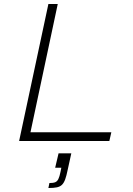

<svg xmlns="http://www.w3.org/2000/svg" viewBox="-20 -708 670 964"><path d="M76 0 223 -688H270L133 -44H539L529 0ZM223 236 228 211Q247 211 257 207Q267 203 273 191Q279 179 284 154L288 134H257L274 62H338L320 144Q314 174 307.5 192Q301 210 291.5 219.5Q282 229 266 232.5Q250 236 223 236Z"/></svg>

Font: Saira Expanded ExtraLight
Style: Italic
Weight: 250
Width: 7
Italic angle: -12°
Designer: Hector Gatti with collaboration of the Omnibus-Type team
Foundry: Omnibus-Type
Version: Version 1.101